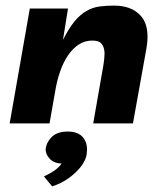

<svg xmlns="http://www.w3.org/2000/svg" viewBox="-20 -441 575 686"><path d="M455 0H313L349 -205.5Q353 -228 353.5 -248Q353.5 -277.5 337.5 -289.5Q328 -296 309.5 -296Q283 -296 261.5 -282Q240 -268 223.2 -243.5Q206.5 -219 194.8 -185.5Q183 -152 177 -113.5L157 0H14.5L86.5 -410.5H223L205 -298.5Q226 -340 246.2 -364.5Q266.5 -389 288.8 -401.8Q311 -414.5 335.5 -417.8Q360 -421 386.5 -421Q449 -421 481 -386.5Q507.5 -359.5 507 -308Q507 -288 502.5 -264ZM166.5 225 137 189.5Q186 166.5 200 143Q173 143 157 125.5Q143.5 111 143 93Q145.5 66.5 167 46.5Q186 29 222.5 29Q260 29 277.5 51Q291 68 291 93.5L289.5 111Q284 145.5 243 181.5Q210.5 210.5 166.5 225Z"/></svg>

Font: Lucymar Sans
Style: Bold Italic
Weight: 700
Italic angle: -10°
Foundry: The League of Moveable Type (original font) / Main changes by Cristiano Sobral with portions from Mirco Monsees
Version: Version 2.00;August 30, 2020;FontCreator 13.0.0.2681 64-bit